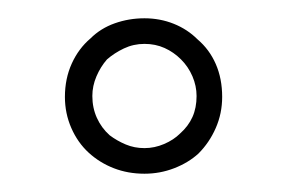

<svg xmlns="http://www.w3.org/2000/svg" viewBox="-20 -665 322 210"><path d="M223 -559Q223 -541 216 -525Q209 -509 197 -497Q186 -487 170.5 -481Q155 -475 138 -475Q120 -475 104.5 -481Q89 -487 77 -498Q65 -509 58 -525Q51 -541 51 -559Q51 -579 58.5 -595.5Q66 -612 79 -623Q90 -634 105.5 -639.5Q121 -645 138 -645Q155 -645 170 -639Q185 -633 196 -622Q209 -611 216 -595Q223 -579 223 -559ZM81 -560Q81 -547 86 -536Q91 -525 100 -517Q108 -511 117.5 -507Q127 -503 138 -503Q149 -503 159.5 -507.5Q170 -512 177 -519Q186 -527 190.5 -537Q195 -547 195 -560Q195 -571 190.5 -581.5Q186 -592 178 -600Q170 -608 160 -612.5Q150 -617 138 -617Q126 -617 115.5 -612Q105 -607 97 -600Q90 -592 85.5 -581.5Q81 -571 81 -560Z"/></svg>

Font: Josefin Slab
Style: Regular
Weight: 400
Designer: Santiago Orozco
Foundry: Typemade
Version: Version 2.000